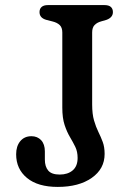

<svg xmlns="http://www.w3.org/2000/svg" viewBox="-20 -720 512 755"><path d="M391.4 -114.6Q391.4 -56.1 340.9 -20.6Q290.3 15 207.1 15Q128.8 15 86.2 -20.2Q43.5 -55.3 43.5 -113.4Q43.5 -145.3 59.7 -164.9Q76 -184.4 103.7 -184.4Q127.1 -184.4 141.8 -168.7Q156.4 -153 156.4 -124.7V-92.4Q156.4 -64.8 169.7 -49.2Q182.9 -33.6 214.9 -33.6Q246.5 -33.6 265.9 -50.1Q285.2 -66.6 285.2 -98.9Q285.2 -123.6 276.2 -142.3Q267.1 -160.9 255.1 -181.1Q243.1 -201.2 234.1 -228.4Q225 -255.6 225 -297V-592.2Q225 -611.7 214.8 -621.5Q204.5 -631.3 186 -635.8L161 -642.2Q148 -646.2 141.7 -653.7Q135.4 -661.2 135.4 -672.4Q135.4 -685.4 143.7 -692.7Q152 -700 168.6 -700H390.8Q407.7 -700 415.9 -692.7Q424 -685.4 424 -672.4Q424 -651.6 399.4 -642.2L377.4 -635.8Q361.3 -631.3 351.9 -621.5Q342.4 -611.7 342.4 -592.2V-309.2Q342.4 -271.5 349.8 -246.2Q357.2 -220.8 366.9 -201.2Q376.6 -181.6 384 -161.7Q391.4 -141.8 391.4 -114.6Z"/></svg>

Font: Fraunces SuperSoft 9pt
Style: Regular
Weight: 900
Version: Version 1.000;[b76b70a41]